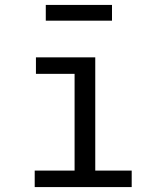

<svg xmlns="http://www.w3.org/2000/svg" viewBox="-20 -760 640 780"><path d="M435 -676V-740H166V-676ZM367 -527H126V-460H283V-67H121V0H515V-67H367Z"/></svg>

Font: FiraMono Nerd Font
Style: Regular
Weight: 400
Designer: Carrois Corporate & Edenspiekermann AG
Foundry: Carrois Corporate GbR & Edenspiekermann AG
Version: Version 003.206;Nerd Fonts 3.3.0